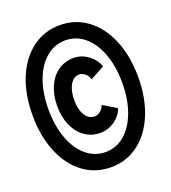

<svg xmlns="http://www.w3.org/2000/svg" viewBox="-134 -828 831 934"><g transform="rotate(-20 281.0 -360.5)"><path d="M281.7 -727.5Q361.8 -727.5 423.8 -681.2Q485.8 -634.8 520.3 -551.3Q554.7 -467.8 554.7 -360.4Q554.7 -252.4 520.3 -168.7Q485.8 -85 423.8 -38.6Q361.8 7.8 281.7 7.8Q201.2 7.8 138.9 -38.6Q76.7 -85 42.2 -168.7Q7.8 -252.4 7.8 -360.4Q7.8 -468.3 42.2 -551.5Q76.7 -634.8 138.9 -681.2Q201.2 -727.5 281.7 -727.5ZM281.7 -648.9Q226.1 -648.9 182.4 -612.5Q138.7 -576.2 114.5 -510.5Q90.3 -444.8 90.3 -360.8Q90.3 -275.9 114.5 -210Q138.7 -144 182.4 -107.4Q226.1 -70.8 281.7 -70.8Q337.4 -70.8 380.6 -107.4Q423.8 -144 448 -210Q472.2 -275.9 472.2 -360.4Q472.2 -444.8 448 -510.5Q423.8 -576.2 380.6 -612.5Q337.4 -648.9 281.7 -648.9ZM135.7 -360.8Q135.7 -417.5 155.3 -461.7Q174.8 -505.9 210 -530.3Q245.1 -554.7 290 -554.7Q329.6 -554.7 363.5 -530.3Q397.5 -505.9 412.1 -466.8L338.4 -427.2Q332 -446.3 318.1 -458Q304.2 -469.7 287.6 -469.7Q268.6 -469.7 254.2 -455.8Q239.7 -441.9 231.7 -416.7Q223.6 -391.6 223.6 -359.4Q223.6 -327.6 231.9 -303.2Q240.2 -278.8 255.1 -265.4Q270 -252 289.6 -252Q306.2 -252 320.3 -263.4Q334.5 -274.9 340.8 -293.5L410.6 -250.5Q397.5 -213.9 363.5 -190.4Q329.6 -167 290 -167Q244.6 -167 209.7 -191.7Q174.8 -216.3 155.3 -260.3Q135.7 -304.2 135.7 -360.8Z"/></g></svg>

Font: Reddit Mono
Style: Bold
Weight: 700
Designer: Stephen Hutchings
Foundry: Reddit
Version: Version 1.009